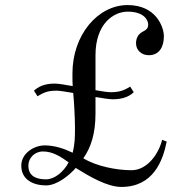

<svg xmlns="http://www.w3.org/2000/svg" viewBox="-20 -720 760 758"><path d="M64 -66C64 -10 112 12 162 12C206 12 256 -30 279 -57C332 -24 403 18 459 18C585 18 623 -85 638 -161L620 -168C608 -117 564 -48 499 -48C441 -48 362 -63 309 -95C339 -138 357 -192 357 -272V-337C386 -332 412 -328 426 -328C470 -328 495 -343 508 -356L494 -378C474 -366 456 -356 418 -356C406 -356 383 -359 357 -364V-502C357 -626 428 -674 484 -674C546 -674 565 -643 565 -623C565 -607 557 -602 542 -594C525 -585 517 -568 517 -549C517 -521 540 -502 567 -502C609 -502 627 -535 627 -577C627 -612 597 -700 484 -700C366 -700 266 -582 266 -430C266 -409 266 -394 267 -380C236 -386 209 -390 196 -390C152 -390 130 -376 114 -362L128 -340C152 -354 166 -362 204 -362C215 -362 240 -358 269 -353C272 -326 276 -255 276 -216C276 -171 275 -152 267 -117C234 -133 196 -146 156 -146C116 -146 64 -116 64 -66ZM92 -66C92 -96 116 -122 150 -122C188 -122 219 -102 251 -79C231 -41 195 -12 162 -12C134 -12 92 -18 92 -66Z"/></svg>

Font: Old Standard
Style: Regular
Weight: 400
Designer: Alexey Kryukov <alexios@thessalonica.org.ru>
Version: Version 2.0